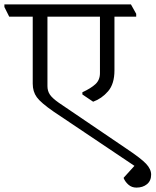

<svg xmlns="http://www.w3.org/2000/svg" viewBox="-47 -660 708 874"><path d="M641 135Q641 163 622 178.5Q603 194 574 194Q553 194 538 181Q523 168 516 151V149L565 95L197 -152Q139 -192 120.5 -217.5Q102 -243 102 -279V-584H-5L-27 -628V-640H549L573 -597V-584H474V-340Q474 -278 445 -244.5Q416 -211 377 -197L328 -230V-240Q367 -258 387.5 -277Q408 -296 408 -327V-584H169V-268Q169 -246 180 -229.5Q191 -213 221 -192L529 17Q595 61 618 85.5Q641 110 641 135Z"/></svg>

Font: Martel Light
Style: Regular
Weight: 300
Designer: Dan Reynolds
Foundry: Dan Reynolds
Version: Version 1.001; ttfautohint (v1.1) -l 5 -r 5 -G 72 -x 0 -D la